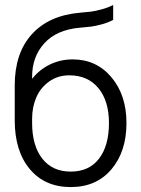

<svg xmlns="http://www.w3.org/2000/svg" viewBox="-20 -757 575 782"><path d="M110.8 -273.9V-255.9Q110.8 -164.1 152.1 -111.1Q193.4 -58.1 268.1 -58.1Q342.8 -58.1 383.3 -110.8Q423.8 -163.6 423.8 -255.9Q423.8 -345.7 380.9 -397.9Q337.9 -450.2 262.2 -450.2Q215.3 -450.2 180.2 -425Q145 -399.9 127.9 -360.4Q110.8 -320.8 110.8 -273.9ZM40 -267.1V-409.2Q40 -540.5 109.4 -617.2Q178.7 -693.8 304.2 -705.1Q334.5 -707.5 351.3 -709.7Q368.2 -711.9 393.8 -718.8Q419.4 -725.6 440.9 -736.8V-675.8Q419.4 -664.6 393.8 -657.7Q368.2 -650.9 351.3 -648.7Q334.5 -646.5 304.2 -644Q210.9 -635.7 160.9 -581.1Q110.8 -526.4 110.8 -444.8V-436Q141.1 -474.1 183.8 -494.6Q226.6 -515.1 275.9 -515.1Q372.6 -515.1 433.8 -442.4Q495.1 -369.6 495.1 -255.9Q495.1 -139.6 433.8 -67.4Q372.6 4.9 268.1 4.9Q162.6 4.9 101.3 -68.4Q40 -141.6 40 -267.1Z"/></svg>

Font: LT Superior
Style: Regular
Weight: 400
Designer: Daniel Lyons
Foundry: LyonsType
Version: Version 1.000